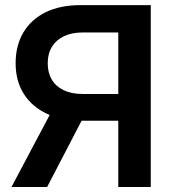

<svg xmlns="http://www.w3.org/2000/svg" viewBox="-20 -748 686 768"><path d="M583 0H453.1V-618.2H311.5Q267.1 -618.2 235.6 -603Q204.1 -587.9 187.5 -560.5Q170.9 -533.2 170.9 -495.1Q170.9 -457 187.3 -429.4Q203.6 -401.9 235.1 -387Q266.6 -372.1 311 -372.1H506.8V-265.1H308.6Q227.1 -265.1 167.2 -293.2Q107.4 -321.3 75 -372.8Q42.5 -424.3 42.5 -495.1Q42.5 -565.9 73.5 -618.2Q104.5 -670.4 162.6 -699Q220.7 -727.5 301.3 -727.5H583ZM168.5 0H25.9L200.2 -328.6H339.4Z"/></svg>

Font: Inter 28pt SemiBold
Style: Regular
Weight: 600
Designer: Rasmus Andersson
Foundry: rsms
Version: Version 4.001;git-66647c0bb